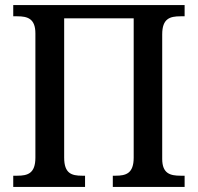

<svg xmlns="http://www.w3.org/2000/svg" viewBox="-20 -734 776 754"><path d="M32 0H314V-44H302C261 -44 232 -53 232 -115V-662H505V-115C505 -53 475 -44 434 -44H423V0H705V-44H689C649 -44 617 -52 617 -110V-599C617 -661 647 -670 689 -670H705V-714H32V-670H48C88 -670 119 -661 119 -603V-115C119 -53 89 -44 48 -44H32Z"/></svg>

Font: Noto Serif SemiCondensed Medium
Style: Regular
Weight: 500
Width: 4
Designer: Monotype Design Team
Foundry: Monotype Imaging Inc.
Version: Version 2.014